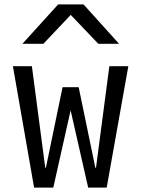

<svg xmlns="http://www.w3.org/2000/svg" viewBox="-20 -850 640 870"><path d="M38.5 -550H124.5L185 -90H188L263.5 -455H336.5L412 -90H415L475.5 -550H561.5L463.5 0H379.5L300 -350L221.5 0H134.5ZM243.5 -830H358.5L519.5 -651.5H425.5L300.5 -782.5L176.5 -651.5H81.5Z"/></svg>

Font: JuliaMono Latin
Style: Regular
Weight: 400
Monospace: yes
Designer: cormullion
Foundry: corm
Version: Version 0.049; ttfautohint (v1.8.4)